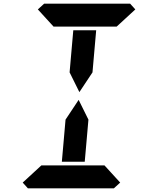

<svg xmlns="http://www.w3.org/2000/svg" viewBox="-20 -1020 856 1040"><path d="M366 -731 377 -856H501L490 -731L481 -628L410 -521L357 -628ZM631 -31 597 0H426H302H131L103 -31L204 -124H229H313H437H521H546ZM185 -969 219 -1000H390H514H685L713 -969L612 -876H587H503H379H295H276H270ZM450 -269 439 -144H315L326 -269L335 -372L406 -479L459 -372Z"/></svg>

Font: DSEG14 Classic
Style: Bold Italic
Weight: 700
Italic angle: -5°
Designer: Keshikan(Twitter:@keshinomi_88pro)
Version: Version 0.46